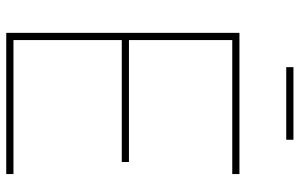

<svg xmlns="http://www.w3.org/2000/svg" viewBox="-188 -748 936 599"><g transform="rotate(90 279.5 -448.0)"><path d="M82 0H522.5V-22.5H104.5V-360.4H484.9V-382.8H104.5V-705.1H522.5V-727.5H82ZM415.5 -896H189V-873.5H415.5Z"/></g></svg>

Font: Raveo Display Display Thin
Style: Regular
Weight: 100
Designer: Jakub Foglar, Rasmus Andersson (Inter)
Foundry: Jakubfoglar.com
Version: Version 1.100;Glyphs 3.2.3 (3260)